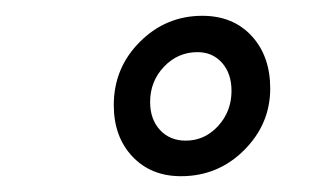

<svg xmlns="http://www.w3.org/2000/svg" viewBox="-20 -631 402 243"><path d="M124 -498Q124 -545 157 -578Q190 -611 236 -611Q275 -611 298.5 -585.5Q322 -560 322 -519Q322 -474 289 -441Q256 -408 209 -408Q171 -408 147.5 -433Q124 -458 124 -498ZM273 -516Q273 -538 261 -551.5Q249 -565 230 -565Q205 -565 187.5 -546.5Q170 -528 170 -502Q170 -480 182.5 -466.5Q195 -453 215 -453Q239 -453 256 -471.5Q273 -490 273 -516Z"/></svg>

Font: Unna Medium
Style: Italic
Weight: 500
Italic angle: -8.05°
Designer: Jorge de Buen Unna
Foundry: Omnibus-Type
Version: Version 2.008